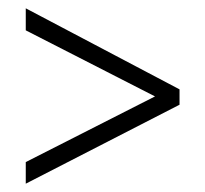

<svg xmlns="http://www.w3.org/2000/svg" viewBox="-20 -553 493 462"><path d="M42 -163V-111L412 -301V-338L42 -533V-480L353 -321Z"/></svg>

Font: Noto Sans Devanagari Condensed Light
Style: Regular
Weight: 300
Width: 3
Designer: Jelle Bosma - Monotype Design Team
Foundry: Monotype Imaging Inc.
Version: Version 2.004